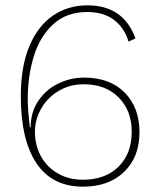

<svg xmlns="http://www.w3.org/2000/svg" viewBox="-20 -690 595 720"><path d="M488 -546 462 -534Q447 -585 408 -615Q369 -645 307 -645Q230 -645 180 -599.5Q130 -554 107 -479.5Q84 -405 84 -317Q84 -281 92 -213H95Q95 -269 123.5 -311.5Q152 -354 198 -376.5Q244 -399 295 -399Q392 -399 447.5 -343Q503 -287 503 -194Q503 -101 445.5 -45.5Q388 10 291 10Q176 10 117 -77.5Q58 -165 58 -330Q58 -440 90 -516.5Q122 -593 178.5 -631.5Q235 -670 308 -670Q443 -670 488 -546ZM111 -196Q111 -145 133.5 -104Q156 -63 197 -39.5Q238 -16 290 -16Q375 -16 424.5 -65Q474 -114 474 -196Q474 -275 425 -324.5Q376 -374 294 -374Q241 -374 199 -348.5Q157 -323 134 -282Q111 -241 111 -196Z"/></svg>

Font: Work Sans ExtraLight
Style: Regular
Weight: 280
Designer: Wei Huang
Foundry: Wei Huang
Version: Version 1.500